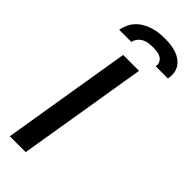

<svg xmlns="http://www.w3.org/2000/svg" viewBox="-305 -990 1025 1025"><g transform="rotate(45 207.5 -477.5)"><path d="M34 0 155 -735H275L154 0ZM45 -815Q49 -837 58.5 -858Q68 -879 84 -896Q100 -913 121 -925Q142 -937 164 -943.5Q186 -950 208 -952.5Q230 -955 252 -955Q274 -955 295 -952.5Q316 -950 336 -943.5Q356 -937 373 -925Q390 -913 401 -896Q412 -879 414.5 -858Q417 -837 413 -815H321Q324 -831 317.5 -844.5Q311 -858 298.5 -865.5Q286 -873 270.5 -875Q255 -877 239 -877Q223 -877 207.5 -875Q192 -873 176.5 -865.5Q161 -858 150.5 -844.5Q140 -831 137 -815Z"/></g></svg>

Font: Iosevka Aile
Style: Bold Italic
Weight: 700
Italic angle: -9°
Designer: Belleve Invis
Foundry: Belleve Invis
Version: Version 28.0.1; ttfautohint (v1.8.4)